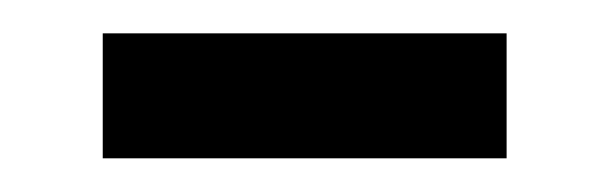

<svg xmlns="http://www.w3.org/2000/svg" viewBox="-20 -325 362 114"><path d="M41 -231V-305.2H280.8V-231Z"/></svg>

Font: Noto Sans Syriac Estrangela
Style: Regular
Weight: 400
Designer: Monotype Design team
Foundry: Monotype Imaging Inc.
Version: Version 1.00